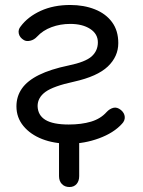

<svg xmlns="http://www.w3.org/2000/svg" viewBox="-20 -572 574 771"><path d="M259 179Q240 179 228.5 167Q217 155 217 135V-19L298 -43V135Q298 155 287.5 167Q277 179 259 179ZM258 5Q197 5 149.5 -13.5Q102 -32 74 -66Q46 -100 46 -145Q46 -185 68 -216.5Q90 -248 136.5 -271Q183 -294 255 -309Q323 -323 348 -345.5Q373 -368 373 -402Q373 -436 342 -456Q311 -476 262 -476Q222 -476 187 -463Q152 -450 129 -425Q117 -412 101.5 -408.5Q86 -405 76 -411Q59 -421 55.5 -437Q52 -453 63 -466Q92 -505 143.5 -528.5Q195 -552 262 -552Q317 -552 361 -534.5Q405 -517 430 -483Q455 -449 455 -399Q455 -345 413 -305Q371 -265 277 -244Q194 -226 162.5 -203Q131 -180 131 -146Q132 -109 162.5 -90.5Q193 -72 256 -72Q307 -72 345.5 -83.5Q384 -95 408 -122Q420 -135 435 -139Q450 -143 466 -130Q480 -118 481 -102.5Q482 -87 469 -74Q436 -38 377.5 -16.5Q319 5 258 5Z"/></svg>

Font: Comfortaa Medium
Style: Regular
Weight: 500
Designer: Johan Aakerlund
Foundry: Johan Aakerlund
Version: Version 3.104; ttfautohint (v1.8.1.43-b0c9)